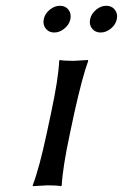

<svg xmlns="http://www.w3.org/2000/svg" viewBox="-20 -639 424 662"><path d="M156.2 -250Q181.6 -369.1 184.1 -429.2L186 -432.1Q199.7 -429.2 234.4 -429.2Q234.4 -429.2 282.7 -432.1L284.2 -429.2Q264.2 -375.5 236.3 -250L221.2 -179.2Q196.3 -63 192.9 0L190.4 2.9Q176.8 0 143.1 0Q143.1 0 93.3 2.9L92.8 0Q115.7 -60.1 141.1 -179.2ZM137.7 -540.5Q127 -554.2 130.9 -573Q134.8 -591.8 151.4 -605.5Q168 -619.1 186.8 -619.1Q205.6 -619.1 216.1 -605.5Q226.6 -591.8 222.7 -573Q218.8 -554.2 202.1 -540.5Q185.5 -526.9 167 -526.9Q148.4 -526.9 137.7 -540.5ZM297.4 -540.5Q286.6 -554.2 290.8 -573Q294.9 -591.8 311.3 -605.5Q327.6 -619.1 346.4 -619.1Q365.2 -619.1 376 -605.5Q386.7 -591.8 382.8 -573Q378.9 -554.2 362.3 -540.5Q345.7 -526.9 326.9 -526.9Q308.1 -526.9 297.4 -540.5Z"/></svg>

Font: Linux Biolinum O
Style: Italic
Weight: 400
Italic angle: -12°
Designer: Philipp H. Poll
Foundry: Philipp H. Poll
Version: Version 1.1.3